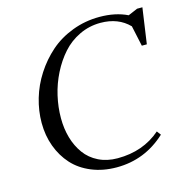

<svg xmlns="http://www.w3.org/2000/svg" viewBox="-106 -812 899 921"><g transform="rotate(-15 343.5 -351.5)"><path d="M68.8 -291Q68.8 -351.1 86.4 -411.1Q104 -471.2 138.7 -524.9Q173.3 -578.6 220.7 -620.4Q268.1 -662.1 332.3 -686.5Q396.5 -710.9 467.8 -710.9Q546.9 -710.9 606 -682.1L652.8 -702.1H679.2L653.8 -524.9H628.9L606.9 -627Q553.2 -682.1 464.8 -682.1Q409.2 -682.1 360.1 -658.7Q311 -635.3 275.9 -595.7Q240.7 -556.2 215.1 -505.4Q189.5 -454.6 176.8 -399.2Q164.1 -343.8 164.1 -289.1Q164.1 -236.8 177.2 -191.2Q190.4 -145.5 216.3 -109.9Q242.2 -74.2 283.7 -53.7Q325.2 -33.2 377.9 -33.2Q504.9 -33.2 591.8 -108.9L606.9 -88.9Q502.4 7.8 362.8 7.8Q294.4 7.8 238.3 -15.4Q182.1 -38.6 145.5 -79.1Q108.9 -119.6 88.9 -173.8Q68.8 -228 68.8 -291Z"/></g></svg>

Font: Dihjauti S
Style: Bold Italic
Weight: 700
Italic angle: -9°
Designer: T. Christopher White
Version: Version 3.0.0